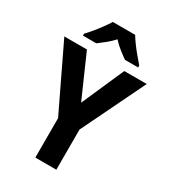

<svg xmlns="http://www.w3.org/2000/svg" viewBox="-223 -1041 1014 1148"><g transform="rotate(30 284.5 -467.0)"><path d="M285 -421 414 -714H569L357 -277V0H212V-272L0 -714H156ZM362 -934Q375 -912 394.5 -885.5Q414 -859 435.5 -833.5Q457 -808 475 -787V-774H384Q361 -790 334.5 -811Q308 -832 284 -858Q260 -832 234 -811Q208 -790 186 -774H94V-787Q112 -806 133.5 -832Q155 -858 175 -885.5Q195 -913 208 -934Z"/></g></svg>

Font: Noto Sans Thai SemiCondensed
Style: Bold
Weight: 700
Width: 4
Designer: Monotype Design Team
Foundry: Monotype Imaging Inc.
Version: Version 2.001